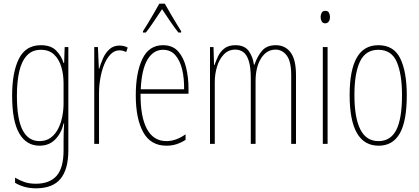

<svg xmlns="http://www.w3.org/2000/svg" viewBox="-20 -783 2280 1045"><path d="M202 -537Q258 -537 286.5 -507Q315 -477 326 -440H329L332 -527H352V35Q352 138 309.5 190Q267 242 175 242Q112 242 62 212V184Q89 200 115 208.5Q141 217 175 217Q250 217 288 174Q326 131 326 35V-12Q326 -35 326.5 -57.5Q327 -80 329 -111H326Q315 -60 281.5 -25Q248 10 195 10Q124 10 85 -56.5Q46 -123 46 -262Q46 -390 83 -463.5Q120 -537 202 -537ZM202 -512Q155 -512 126 -480.5Q97 -449 84.5 -393Q72 -337 72 -262Q72 -135 103 -75Q134 -15 195 -15Q231 -15 256 -33.5Q281 -52 296.5 -82.5Q312 -113 319 -149Q326 -185 326 -221V-329Q326 -378 313.5 -419.5Q301 -461 274 -486.5Q247 -512 202 -512Z M630 -535Q640 -535 652.5 -532.5Q665 -530 675 -524L667 -500Q661 -503 651 -506Q641 -509 630 -509Q603 -509 582 -487.5Q561 -466 547 -431.5Q533 -397 526 -356.5Q519 -316 519 -277V0H493V-527H513L518 -409H520Q528 -436 540.5 -465Q553 -494 575 -514.5Q597 -535 630 -535Z M867 -537Q920 -537 950 -503Q980 -469 993 -415Q1006 -361 1006 -301V-273H745Q744 -148 779.5 -81.5Q815 -15 886 -15Q938 -15 990 -52V-22Q969 -8 943 1Q917 10 886 10Q800 10 759.5 -63.5Q719 -137 719 -264Q719 -388 755 -462.5Q791 -537 867 -537ZM867 -512Q815 -512 783 -459Q751 -406 746 -297H982Q983 -356 971.5 -404.5Q960 -453 934.5 -482.5Q909 -512 867 -512ZM877 -763Q890 -740 908.5 -708Q927 -676 943.5 -649.5Q960 -623 966 -613V-606H951Q930 -632 906 -667.5Q882 -703 862 -733Q843 -705 818.5 -668Q794 -631 774 -606H758V-613Q769 -629 785 -656Q801 -683 818 -712Q835 -741 847 -763Z M1481 -537Q1532 -537 1561.5 -498Q1591 -459 1591 -374V0H1565V-372Q1565 -449 1540.5 -481Q1516 -513 1480 -513Q1431 -513 1401 -465.5Q1371 -418 1371 -341V0H1345V-355Q1345 -417 1334 -451.5Q1323 -486 1304 -499.5Q1285 -513 1261 -513Q1223 -513 1198 -486.5Q1173 -460 1161 -420Q1149 -380 1149 -337V0H1123V-527H1142L1145 -428H1147Q1155 -451 1167 -476.5Q1179 -502 1201.5 -519.5Q1224 -537 1261 -537Q1312 -537 1334.5 -504.5Q1357 -472 1362 -431H1365Q1380 -476 1406 -506.5Q1432 -537 1481 -537Z M1751 -724Q1765 -724 1770.5 -713.5Q1776 -703 1776 -691Q1776 -675 1769 -665.5Q1762 -656 1750 -656Q1737 -656 1731 -666.5Q1725 -677 1725 -690Q1725 -702 1730.5 -713Q1736 -724 1751 -724ZM1763 -527V0H1737V-527Z M2194 -264Q2194 -124 2156 -57Q2118 10 2041 10Q1883 10 1883 -266Q1883 -400 1921.5 -468.5Q1960 -537 2039 -537Q2124 -537 2159 -464Q2194 -391 2194 -264ZM1909 -266Q1909 -143 1941 -79Q1973 -15 2040 -15Q2106 -15 2137 -76Q2168 -137 2168 -265Q2168 -380 2139.5 -446Q2111 -512 2039 -512Q1970 -512 1939.5 -448.5Q1909 -385 1909 -266Z"/></svg>

Font: Noto Sans Thai Looped ExtraCondensed Thin
Style: Regular
Weight: 100
Width: 2
Designer: Sasikarn Vongin, Ben Mitchell
Foundry: The Fontpad Ltd
Version: Version 1.001; ttfautohint (v1.8.4.7-5d5b)